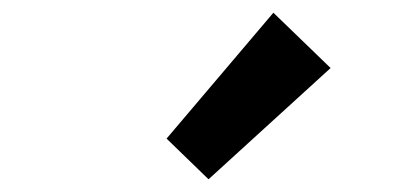

<svg xmlns="http://www.w3.org/2000/svg" viewBox="-20 -929 660 302"><path d="M308 -647 242 -711 410 -909 500 -822Z"/></svg>

Font: Noto Sans SC Thin SemiBold
Style: Regular
Weight: 600
Version: Version 2.004-H2;hotconv 1.0.118;makeotfexe 2.5.65603